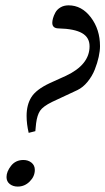

<svg xmlns="http://www.w3.org/2000/svg" viewBox="-20 -685 394 719"><path d="M87.4 -187.5Q79.6 -220.2 79.6 -251Q79.6 -292.5 97.4 -321Q115.2 -349.6 166 -373.5L227.5 -401.4Q315.4 -442.9 315.4 -511.7Q315.4 -544.9 287.1 -561Q258.8 -577.1 200.2 -578.6Q175.8 -578.6 175.8 -599.6Q175.8 -606.9 178.5 -616.7Q181.2 -626.5 187.3 -637.9Q193.4 -649.4 206.3 -657.2Q219.2 -665 236.8 -665Q286.1 -665 320.3 -619.9Q354.5 -574.7 354.5 -512.2Q354.5 -494.6 349.6 -471.9Q344.7 -449.2 335 -424.6Q325.2 -399.9 308.1 -378.9Q291 -357.9 270 -347.7L174.8 -303.2Q141.1 -286.6 130.1 -270.3Q119.1 -253.9 115.2 -223.1Q114.7 -219.2 112.3 -193.8ZM46.4 13.7Q28.8 13.7 16.6 4.2Q4.4 -5.4 4.4 -22Q4.4 -42.5 21.5 -64.2Q38.6 -85.9 67.9 -85.9Q85.4 -85.9 97.9 -75.9Q110.4 -65.9 110.4 -48.8Q110.4 -24.4 91.3 -5.4Q72.3 13.7 46.4 13.7Z"/></svg>

Font: Elstob Light
Style: Italic
Weight: 300
Italic angle: -20°
Designer: Peter S. Baker
Version: Version 1.015